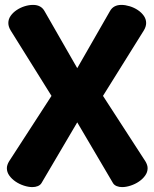

<svg xmlns="http://www.w3.org/2000/svg" viewBox="-20 -757 630 783"><path d="M295 -258 149 -10Q144 -2 134 2Q124 6 112 6Q96 6 77.5 0Q59 -6 43.5 -16.5Q28 -27 18 -41Q8 -55 8 -71Q8 -84 17 -99L190 -366L24 -632Q14 -648 14 -663Q14 -679 23.5 -692.5Q33 -706 48 -716Q63 -726 80.5 -731.5Q98 -737 115 -737Q148 -737 162 -711L295 -479L428 -711Q442 -737 475 -737Q491 -737 509 -731.5Q527 -726 542 -716Q557 -706 566.5 -692.5Q576 -679 576 -663Q576 -648 566 -632L400 -366L573 -99Q582 -84 582 -71Q582 -55 572 -41Q562 -27 546.5 -16.5Q531 -6 512.5 0Q494 6 478 6Q466 6 456 2Q446 -2 441 -10Z"/></svg>

Font: AkaAcidDosis
Style: ExtraBold
Weight: 800
Designer: Edgar Tolentino, Pablo Impallari, Igino Marini, Aka-Acid
Foundry: Edgar Tolentino, Pablo Impallari, Igino Marini, Aka-Acid
Version: Version 1.007